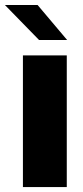

<svg xmlns="http://www.w3.org/2000/svg" viewBox="-47 -754 334 774"><path d="M223.6 -592.8H110.4L-27.3 -733.9H104.5ZM45.4 0V-530.8H222.2V0Z"/></svg>

Font: Epilogue ExtraBold
Style: Regular
Weight: 800
Designer: Tyler Finck
Foundry: Etcetera Type Co
Version: Version 2.112